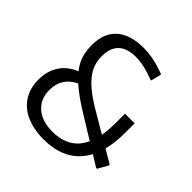

<svg xmlns="http://www.w3.org/2000/svg" viewBox="-198 -912 1082 1082"><g transform="rotate(45 343.0 -371.0)"><path d="M306 11Q246 11 198 -4Q150 -19 117 -47Q84 -75 66 -115Q48 -155 48 -206Q48 -275 80 -324.5Q112 -374 175 -400Q146 -436 134.5 -474Q123 -512 123 -558Q123 -653 179.5 -703Q236 -753 342 -753Q381 -753 423 -744.5Q465 -736 515 -717L516 -711L501 -653H495Q411 -686 348 -686Q207 -686 207 -552Q207 -517 218 -486Q229 -455 253.5 -425.5Q278 -396 316.5 -366.5Q355 -337 411 -305L521 -240Q525 -263 527 -288Q529 -313 529 -342V-416H606V-342Q606 -301 602 -266Q598 -231 590 -200L671 -152V-145L637 -85H630L562 -127Q489 11 306 11ZM373 -243Q325 -272 287.5 -298.5Q250 -325 222 -350Q133 -307 133 -210Q133 -138 180.5 -96.5Q228 -55 310 -55Q448 -55 498 -166Z"/></g></svg>

Font: Encode Sans Narrow
Style: Regular
Weight: 400
Designer: Pablo Impallari, Andres Torresi
Foundry: Pablo Impallari, Andres Torresi
Version: Version 1.000; ttfautohint (v1.00) -l 8 -r 50 -G 200 -x 14 -